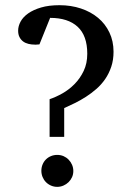

<svg xmlns="http://www.w3.org/2000/svg" viewBox="-20 -707 526 739"><path d="M417 -507.8Q417 -476.1 408.2 -450Q399.4 -423.8 384.8 -402.6Q370.1 -381.3 350.8 -364.5Q331.5 -347.7 310.5 -334.2Q289.6 -320.8 267.8 -310.1Q246.1 -299.3 227.1 -291V-180.2H170.9V-325.2Q194.3 -333 220 -347.4Q245.6 -361.8 266.8 -383.3Q288.1 -404.8 302 -433.8Q315.9 -462.9 315.9 -500Q315.9 -569.8 278.8 -604Q241.7 -638.2 172.9 -638.2L131.8 -536.1Q127.4 -535.6 124 -535.6Q121.1 -535.2 118.7 -535.2H115.2Q101.6 -535.2 89.6 -538.1Q77.6 -541 68.8 -547.6Q60.1 -554.2 54.9 -564.5Q49.8 -574.7 49.8 -588.9Q49.8 -606.4 59.3 -624Q68.8 -641.6 88.6 -655.5Q108.4 -669.4 138.2 -678.2Q168 -687 209 -687Q253.4 -687 291.5 -674.3Q329.6 -661.6 357.4 -638.4Q385.3 -615.2 401.1 -582Q417 -548.8 417 -507.8ZM262.2 -48.8Q262.2 -36.1 257.3 -25.1Q252.4 -14.2 243.9 -5.9Q235.4 2.4 224.1 7.3Q212.9 12.2 200.2 12.2Q187.5 12.2 176.3 7.3Q165 2.4 156.7 -6.1Q148.4 -14.6 143.8 -25.9Q139.2 -37.1 139.2 -49.8Q139.2 -62.5 143.8 -73.7Q148.4 -85 156.7 -93.3Q165 -101.6 176.3 -106.2Q187.5 -110.8 200.2 -110.8Q213.4 -110.8 224.6 -106Q235.8 -101.1 244.1 -92.5Q252.4 -84 257.3 -72.8Q262.2 -61.5 262.2 -48.8Z"/></svg>

Font: Charis SIL
Style: Regular
Weight: 400
Foundry: SIL International
Version: Version 4.112